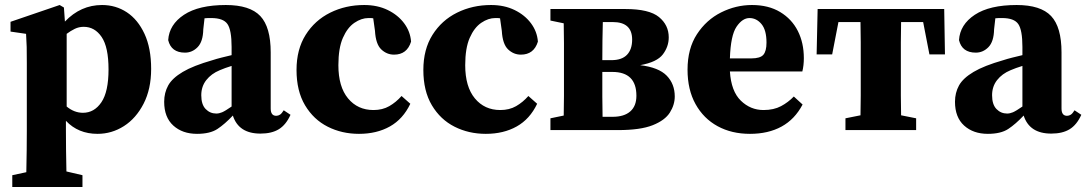

<svg xmlns="http://www.w3.org/2000/svg" viewBox="-20 -519 4334 766"><path d="M29 227V180L85 168Q86 121 86.5 80.5Q87 40 87 3V-268Q87 -309 86.5 -331.5Q86 -354 84 -384L22 -393V-432L218 -499L235 -489L239 -433Q302 -499 387 -499Q442 -499 486 -470Q530 -441 556.5 -384Q583 -327 583 -244Q583 -164 553 -105.5Q523 -47 474.5 -16Q426 15 369 15Q292 15 243 -37V2Q243 39 243.5 79Q244 119 245 165L309 180V227ZM314 -412Q295 -412 278.5 -404Q262 -396 246 -384V-94Q276 -69 311 -69Q356 -69 384.5 -111Q413 -153 413 -242Q413 -331 385.5 -371.5Q358 -412 314 -412Z M1019 14Q932 14 909 -58Q877 -24 847.5 -4.5Q818 15 766 15Q708 15 671.5 -18Q635 -51 635 -113Q635 -149 651 -178Q667 -207 709 -232Q751 -257 828 -279Q843 -284 863 -289Q883 -294 904 -299V-332Q904 -399 887.5 -423Q871 -447 823 -447Q816 -447 810 -447Q804 -447 796 -446L791 -402Q790 -353 768.5 -331Q747 -309 718 -309Q663 -309 651 -359Q655 -421 714 -460Q773 -499 881 -499Q977 -499 1018.5 -455Q1060 -411 1060 -310V-86Q1060 -57 1082 -57Q1090 -57 1097 -61.5Q1104 -66 1112 -79L1139 -61Q1121 -21 1092.5 -3.5Q1064 14 1019 14ZM783 -139Q783 -102 800.5 -84Q818 -66 843 -66Q854 -66 866 -71Q878 -76 904 -94V-256Q891 -252 878.5 -247.5Q866 -243 857 -239Q823 -225 803 -199.5Q783 -174 783 -139Z M1412 15Q1344 15 1287.5 -13.5Q1231 -42 1197 -99Q1163 -156 1163 -240Q1163 -322 1199.5 -380Q1236 -438 1297.5 -468.5Q1359 -499 1433 -499Q1486 -499 1527 -479Q1568 -459 1592.5 -426Q1617 -393 1620 -353Q1604 -301 1552 -301Q1523 -301 1501 -322Q1479 -343 1476 -396L1469 -446Q1465 -447 1460 -447Q1455 -447 1450 -447Q1422 -447 1394 -428Q1366 -409 1348 -368Q1330 -327 1330 -259Q1330 -173 1368.5 -126.5Q1407 -80 1470 -80Q1506 -80 1533 -95.5Q1560 -111 1582 -136L1617 -105Q1588 -44 1535.5 -14.5Q1483 15 1412 15Z M1918 15Q1850 15 1793.5 -13.5Q1737 -42 1703 -99Q1669 -156 1669 -240Q1669 -322 1705.5 -380Q1742 -438 1803.5 -468.5Q1865 -499 1939 -499Q1992 -499 2033 -479Q2074 -459 2098.5 -426Q2123 -393 2126 -353Q2110 -301 2058 -301Q2029 -301 2007 -322Q1985 -343 1982 -396L1975 -446Q1971 -447 1966 -447Q1961 -447 1956 -447Q1928 -447 1900 -428Q1872 -409 1854 -368Q1836 -327 1836 -259Q1836 -173 1874.5 -126.5Q1913 -80 1976 -80Q2012 -80 2039 -95.5Q2066 -111 2088 -136L2123 -105Q2094 -44 2041.5 -14.5Q1989 15 1918 15Z M2176 -437V-483H2475Q2570 -483 2609 -451Q2648 -419 2648 -370Q2648 -333 2624.5 -302Q2601 -271 2534 -259Q2608 -250 2640 -217Q2672 -184 2672 -134Q2672 -101 2652.5 -70Q2633 -39 2584 -19.5Q2535 0 2446 0H2176V-47L2229 -58Q2230 -95 2230 -136.5Q2230 -178 2230 -210V-273Q2230 -305 2230 -347Q2230 -389 2229 -426ZM2383 -210Q2383 -177 2383 -133.5Q2383 -90 2384 -53H2424Q2470 -53 2494.5 -74.5Q2519 -96 2519 -137Q2519 -232 2423 -232H2383ZM2425 -431H2385Q2384 -398 2383.5 -357.5Q2383 -317 2383 -279H2419Q2461 -279 2481.5 -300.5Q2502 -322 2502 -361Q2502 -431 2425 -431Z M2970 -447Q2942 -447 2918.5 -412.5Q2895 -378 2892 -286H2977Q3013 -286 3025.5 -300.5Q3038 -315 3038 -349Q3038 -399 3018 -423Q2998 -447 2970 -447ZM2972 15Q2899 15 2843 -15.5Q2787 -46 2755 -103.5Q2723 -161 2723 -241Q2723 -325 2760.5 -382.5Q2798 -440 2857 -469.5Q2916 -499 2980 -499Q3046 -499 3092.5 -471Q3139 -443 3163 -395.5Q3187 -348 3187 -287Q3187 -258 3181 -234H2892Q2897 -155 2935.5 -117.5Q2974 -80 3026 -80Q3067 -80 3096 -95.5Q3125 -111 3147 -134L3182 -102Q3151 -43 3098 -14Q3045 15 2972 15Z M3238 -302 3242 -483H3747L3750 -302H3688L3663 -431H3575Q3574 -394 3574 -350Q3574 -306 3574 -273V-210Q3574 -179 3574 -137.5Q3574 -96 3575 -59L3635 -47V0H3353V-47L3413 -59Q3414 -96 3414 -137.5Q3414 -179 3414 -210V-273Q3414 -306 3414 -350Q3414 -394 3413 -431H3325L3300 -302Z M4174 14Q4087 14 4064 -58Q4032 -24 4002.5 -4.5Q3973 15 3921 15Q3863 15 3826.5 -18Q3790 -51 3790 -113Q3790 -149 3806 -178Q3822 -207 3864 -232Q3906 -257 3983 -279Q3998 -284 4018 -289Q4038 -294 4059 -299V-332Q4059 -399 4042.5 -423Q4026 -447 3978 -447Q3971 -447 3965 -447Q3959 -447 3951 -446L3946 -402Q3945 -353 3923.5 -331Q3902 -309 3873 -309Q3818 -309 3806 -359Q3810 -421 3869 -460Q3928 -499 4036 -499Q4132 -499 4173.5 -455Q4215 -411 4215 -310V-86Q4215 -57 4237 -57Q4245 -57 4252 -61.5Q4259 -66 4267 -79L4294 -61Q4276 -21 4247.5 -3.5Q4219 14 4174 14ZM3938 -139Q3938 -102 3955.5 -84Q3973 -66 3998 -66Q4009 -66 4021 -71Q4033 -76 4059 -94V-256Q4046 -252 4033.5 -247.5Q4021 -243 4012 -239Q3978 -225 3958 -199.5Q3938 -174 3938 -139Z"/></svg>

Font: Source Serif Pro
Style: Bold
Weight: 700
Designer: Frank Grießhammer
Foundry: Adobe Systems Incorporated
Version: Version 3.001;hotconv 1.0.111;makeotfexe 2.5.65597